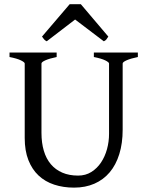

<svg xmlns="http://www.w3.org/2000/svg" viewBox="-20 -860 694 895"><path d="M622.6 -594.2Q589.4 -587.4 570.6 -579.1Q551.8 -570.8 551.8 -564V-255.9Q551.8 -191.9 536.1 -141.6Q520.5 -91.3 491.2 -56.6Q461.9 -22 419.9 -3.7Q377.9 14.6 325.2 14.6Q274.9 14.6 232.7 0.7Q190.4 -13.2 159.9 -41.7Q129.4 -70.3 112.3 -113.8Q95.2 -157.2 95.2 -216.8V-564Q95.2 -569.8 77.4 -578.6Q59.6 -587.4 24.4 -594.2V-615.2H244.1V-594.2Q210.9 -587.4 192.1 -579.1Q173.3 -570.8 173.3 -564V-241.2Q173.3 -194.3 184.3 -157.2Q195.3 -120.1 217 -94.5Q238.8 -68.8 270.5 -55.2Q302.2 -41.5 344.2 -41.5Q378.9 -41.5 405.8 -58.3Q432.6 -75.2 450.9 -102.5Q469.2 -129.9 478.8 -164.8Q488.3 -199.7 488.3 -235.8V-564Q488.3 -569.8 470.5 -578.6Q452.6 -587.4 417.5 -594.2V-615.2H622.6ZM484.9 -689.5Q479 -680.2 475.6 -675.8Q472.2 -671.4 463.9 -667.5L330.1 -769L197.8 -667.5Q193.8 -669.4 191.2 -671.4Q188.5 -673.3 186.3 -675.8Q184.1 -678.2 181.6 -681.6Q179.2 -685.1 175.8 -689.5L304.7 -840.3H356.9Z"/></svg>

Font: Gentium Plus Am
Style: Regular
Weight: 400
Designer: J. Victor Gaultney, Annie Olsen, Iska Routamaa, Becca Hirsbrunner
Foundry: SIL International
Version: Version 5.000